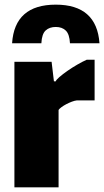

<svg xmlns="http://www.w3.org/2000/svg" viewBox="-20 -806 448 826"><path d="M32 -620Q43 -786 220 -786Q396 -786 408 -620H281Q279 -659 263 -674.5Q247 -690 220 -690Q193 -690 176.5 -675Q160 -660 158 -620ZM42 -540H202L212 -456H220Q221 -462 235.5 -474.5Q250 -487 270 -501Q290 -515 312.5 -528Q335 -541 353 -549H387V-374H310Q301 -373 289 -368.5Q277 -364 265.5 -358Q254 -352 244.5 -345Q235 -338 232 -333V0H42Z"/></svg>

Font: Encode Sans Compressed
Style: Black
Weight: 900
Designer: Pablo Impallari, Andres Torresi
Foundry: Pablo Impallari, Andres Torresi
Version: Version 1.000; ttfautohint (v1.00) -l 8 -r 50 -G 200 -x 14 -